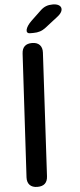

<svg xmlns="http://www.w3.org/2000/svg" viewBox="-68 -1071 479 1143"><g transform="rotate(-5 171.5 -499.0)"><path d="M170 -20 210 -756C212 -795 190 -818 151 -818H150C112 -818 91 -799 89 -760L48 -24C46 15 68 38 107 38H109C147 38 168 19 170 -20ZM144 -877H164C193 -877 216 -884 239 -902L316 -962C361 -997 348 -1036 293 -1036C263 -1036 241 -1028 219 -1007L160 -951C120 -913 113 -877 144 -877Z"/></g></svg>

Font: 寒蝉团圆体 Round
Style: Regular
Weight: 500
Designer: 寒蝉字型
Version: Version 2.700;Glyphs 3.1.1 (3135)